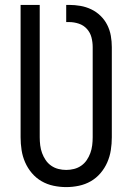

<svg xmlns="http://www.w3.org/2000/svg" viewBox="-20 -755 540 783"><path d="M250 8Q224 8 198 2.5Q172 -3 149.5 -16Q127 -29 110 -49Q93 -69 82.5 -93Q72 -117 68 -143Q64 -169 64 -195V-735H142V-195Q142 -179 144 -162.5Q146 -146 151.5 -131Q157 -116 166 -102.5Q175 -89 188.5 -79.5Q202 -70 218 -66Q234 -62 250 -62Q266 -62 282 -66Q298 -70 311.5 -79.5Q325 -89 334 -102.5Q343 -116 348.5 -131Q354 -146 356 -162.5Q358 -179 358 -195V-563Q358 -583 353 -602.5Q348 -622 334.5 -637Q321 -652 301.5 -658.5Q282 -665 262 -665H250V-735H262Q285 -735 308 -731Q331 -727 352 -717Q373 -707 390 -690.5Q407 -674 417.5 -653Q428 -632 432 -609Q436 -586 436 -563V-195Q436 -169 432 -143Q428 -117 417.5 -93Q407 -69 390 -49Q373 -29 350.5 -16Q328 -3 302 2.5Q276 8 250 8Z"/></svg>

Font: Iosevka NFM
Style: Regular
Weight: 400
Monospace: yes
Designer: Belleve Invis
Foundry: Belleve Invis
Version: Version 29.0.4; ttfautohint (v1.8.4);Nerd Fonts 3.3.0